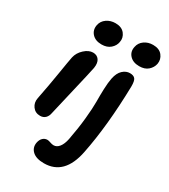

<svg xmlns="http://www.w3.org/2000/svg" viewBox="-238 -870 1078 1225"><g transform="rotate(30 301.5 -257.5)"><path d="M230 -596.2Q184.6 -596.2 160.2 -622.8Q135.7 -649.4 143.1 -688Q149.4 -720.2 177 -739.5Q204.6 -758.8 241.2 -758.8Q287.1 -758.8 309.3 -730.5Q331.5 -702.1 324.2 -668Q319.3 -639.2 294.9 -617.7Q270.5 -596.2 230 -596.2ZM507.8 -596.2Q461.9 -596.2 437.3 -622.8Q412.6 -649.4 420.9 -688Q427.2 -720.2 454.3 -739.5Q481.4 -758.8 518.1 -758.8Q564.5 -758.8 586.4 -730.7Q608.4 -702.6 602.1 -668Q596.2 -638.7 572.3 -617.4Q548.3 -596.2 507.8 -596.2ZM291 244.1Q233.4 244.1 205.8 218.3Q178.2 192.4 185.1 153.8Q189.9 129.4 203.9 116.2Q217.8 103 236.8 103Q246.1 103 260.7 108.4Q275.4 113.8 287.1 113.8Q310.1 113.8 327.4 92Q344.7 70.3 353 29.8Q370.1 -58.6 377.9 -137.7Q385.7 -216.8 385.3 -262.9Q384.8 -309.1 386.5 -357.4Q388.2 -405.8 395 -439.9Q404.3 -484.9 428.2 -506.8Q452.1 -528.8 480 -528.8Q507.3 -528.8 518.8 -514.4Q530.3 -500 529.8 -459Q523.4 -167.5 479 53.2Q440.9 244.1 291 244.1ZM118.2 -5.9Q82.5 -5.9 62.5 -33.2Q42.5 -60.5 49.8 -96.2Q70.8 -202.1 86.7 -300.5Q102.5 -398.9 108.9 -430.2Q117.2 -467.8 148.2 -496.3Q179.2 -524.9 210.9 -524.9Q240.2 -524.9 255.4 -503.4Q270.5 -481.9 264.2 -442.9Q256.8 -404.8 219.5 -247.3Q182.1 -89.8 175.8 -60.1Q171.4 -34.7 156.5 -20.3Q141.6 -5.9 118.2 -5.9Z"/></g></svg>

Font: Shantell Sans Bouncy
Style: Italic
Weight: 600
Italic angle: -11.31°
Designer: Stephen Nixon, Anya Danilova, Shantell Martin
Foundry: Arrow Type
Version: Version 1.006;[9816181b4]